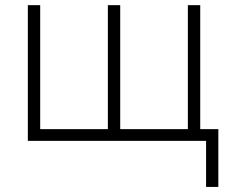

<svg xmlns="http://www.w3.org/2000/svg" viewBox="-20 -551 898 751"><path d="M450.2 -45.9H714.8V-530.8H763.2V-45.9H834V180.2H786.1V0H88.9V-530.8H137.2V-45.9H401.9V-530.8H450.2Z"/></svg>

Font: OpenSans-Light
Style: Regular
Weight: 300
Foundry: Ascender Corporation
Version: Version 1.10